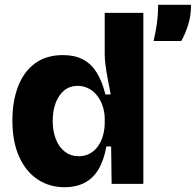

<svg xmlns="http://www.w3.org/2000/svg" viewBox="-20 -771 821 805"><path d="M251 14Q187 14 137.5 -19Q88 -52 60 -114.5Q32 -177 32 -266Q32 -347 56 -409Q80 -471 127 -505.5Q174 -540 244 -540Q293 -540 327.5 -522Q362 -504 385 -467.5Q408 -431 422 -375H444Q438 -408 432 -439Q426 -470 422.5 -497Q419 -524 419 -545V-717H581V-249V0H448L446 -157H426Q415 -97 392 -59.5Q369 -22 333.5 -4Q298 14 251 14ZM309 -116Q338 -116 359 -128.5Q380 -141 393.5 -162Q407 -183 413 -207Q419 -231 419 -255V-274Q419 -294 414 -314Q409 -334 399.5 -351.5Q390 -369 376 -382.5Q362 -396 344 -403.5Q326 -411 306 -411Q273 -411 250 -392.5Q227 -374 214 -341Q201 -308 201 -264Q201 -220 214.5 -186.5Q228 -153 252.5 -134.5Q277 -116 309 -116ZM624 -599Q633 -639 637 -667Q641 -695 642 -716Q643 -737 643 -751H781Q781 -705 769 -667Q757 -629 740 -599Z"/></svg>

Font: Bricolage Grotesque 24pt ExtraBold
Style: Regular
Weight: 800
Designer: Mathieu Triay
Foundry: Atelier Triay
Version: Version 1.001;gftools[0.9.33.dev8+g029e19f]